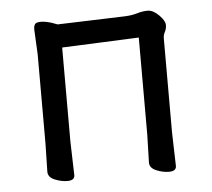

<svg xmlns="http://www.w3.org/2000/svg" viewBox="-43 -538 662 600"><g transform="rotate(-5 288.5 -238.0)"><path d="M145 16.1Q126 16.1 105.5 7.6Q85 -1 85 -18.1L86.9 -106V-386.2L83 -464.8Q83 -475.1 86.9 -481Q90.8 -486.8 106 -486.8Q118.2 -486.8 138.2 -481L157.2 -474.1L369.1 -481Q391.1 -481.9 408 -487.1Q424.8 -492.2 440.9 -492.2Q458 -492.2 476.1 -474.1Q494.1 -456.1 494.1 -442.9Q494.1 -431.2 489 -421.6Q483.9 -412.1 483.9 -401.9V-106.9L486.8 -1Q486.8 15.1 463.9 15.1Q444.8 15.1 424.3 6.6Q403.8 -2 403.8 -19L406.2 -106.9V-411.1L165 -400.9V-106L168 0Q168 16.1 145 16.1Z"/></g></svg>

Font: LXGW WenKai GB Screen
Style: Regular
Weight: 400
Designer: LXGW / Fontworks Inc.
Foundry: LXGW / Fontworks Inc.
Version: Version 1.321;February 19, 2024;FontCreator 14.0.0.2901 64-b